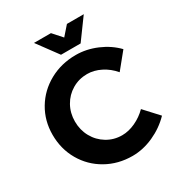

<svg xmlns="http://www.w3.org/2000/svg" viewBox="-210 -1045 1114 1196"><g transform="rotate(-30 347.0 -447.5)"><path d="M402 -573Q343 -573 294 -544Q245 -515 217 -465Q189 -415 189 -354Q189 -293 217 -242.5Q245 -192 294 -162.5Q343 -133 402 -133Q449 -133 497.5 -155.5Q546 -178 584 -216L677 -115Q621 -57 545.5 -23Q470 11 394 11Q291 11 207 -36.5Q123 -84 75 -167Q27 -250 27 -352Q27 -453 76 -535Q125 -617 210.5 -664Q296 -711 400 -711Q476 -711 550 -679.5Q624 -648 676 -594L584 -481Q548 -524 499.5 -548.5Q451 -573 402 -573ZM450 -906H571L463 -758H322L213 -906H335L393 -841Z"/></g></svg>

Font: Gontserrat SemiBold
Style: Regular
Weight: 600
Designer: Julieta Ulanovsky
Foundry: Julieta Ulanovsky
Version: Version 6.001